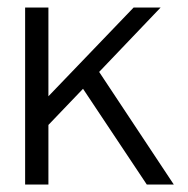

<svg xmlns="http://www.w3.org/2000/svg" viewBox="-20 -492 502 512"><path d="M47 0V-472H109.1V-221.3H95.7L336.4 -472H408.4L225.1 -280L228.7 -323.9L443.4 0H371.4L185.3 -279.4L225.1 -280L95.5 -144.6L109.1 -181.9V0Z"/></svg>

Font: Panamera Thin
Style: Regular
Weight: 100
Designer: Bastien Sozeau
Foundry: NBR — Bastien Sozeau
Version: Version 3.003;gftools[0.9.33]